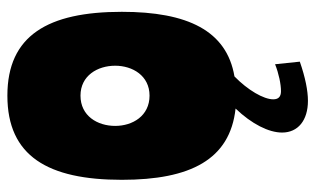

<svg xmlns="http://www.w3.org/2000/svg" viewBox="-187 -462 854 520"><g transform="rotate(-90 240.0 -202.0)"><path d="M326 116C301 126 272 132 253 132C238 132 231 125 231 111C231 85 256 42 293 6C417 -15 468 -121 468 -299C468 -499 404 -609 241 -609C77 -609 13 -499 13 -299C13 -113 68 -6 206 9C164 53 141 99 141 135C141 178 174 205 227 205C254 205 290 198 333 183ZM241 -224C186 -224 159 -270 159 -317C159 -365 186 -411 241 -411C295 -411 322 -365 322 -317C322 -270 295 -224 241 -224Z"/></g></svg>

Font: Ranchers
Style: Regular
Weight: 400
Designer: Pablo Impallari, Brenda Gallo
Foundry: Pablo Impallari, Brenda Gallo
Version: Version 1.000